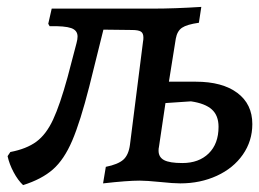

<svg xmlns="http://www.w3.org/2000/svg" viewBox="-20 -524 752 557"><path d="M712 -164Q712 -115 684.5 -75.5Q657 -36 609 -14Q561 8 503 8Q483 8 445 4Q405 0 385 0Q350 0 279 8L287 -40Q322 -47 337.5 -60.5Q353 -74 357 -104L395 -404Q396 -408 396 -415Q396 -428 388.5 -432.5Q381 -437 363 -437L280 -438L239 -273Q213 -171 189.5 -116Q166 -61 133.5 -32.5Q101 -4 47 13Q32 -1 19.5 -24.5Q7 -48 2 -71L10 -83Q57 -92 85.5 -113Q114 -134 134 -177Q154 -220 176 -300L202 -399Q205 -410 205 -418Q205 -436 186.5 -442.5Q168 -449 124 -448L120 -455L130 -499H424Q486 -499 564 -504L557 -458Q522 -453 508 -443.5Q494 -434 490 -412L470 -287H548Q625 -287 668.5 -254.5Q712 -222 712 -164ZM534 -230 460 -225 441 -97Q440 -94 440 -87Q440 -68 456 -59.5Q472 -51 509 -51Q557 -51 585.5 -79Q614 -107 614 -156Q614 -189 594.5 -206.5Q575 -224 534 -230Z"/></svg>

Font: Alegreya SC Medium
Style: Italic
Weight: 500
Italic angle: -7°
Designer: Juan Pablo del Peral
Foundry: Huerta Tipografica
Version: Version 2.007; ttfautohint (v1.6)